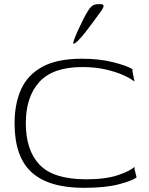

<svg xmlns="http://www.w3.org/2000/svg" viewBox="-20 -892 716 922"><path d="M383 10Q214 10 132 -64.5Q50 -139 50 -300Q50 -393 81 -462.5Q112 -532 183 -571Q254 -610 373 -610Q457 -610 522.5 -593.5Q588 -577 616 -560V-550L626 -500Q608 -515 572.5 -531Q537 -547 487 -558.5Q437 -570 375 -570Q234 -570 169 -498.5Q104 -427 104 -300Q104 -170 170.5 -100.5Q237 -31 394 -31Q489 -31 548 -51.5Q607 -72 626 -91V-80L636 -40Q615 -24 550.5 -7Q486 10 383 10ZM333 -682Q329 -682 335.5 -700.5Q342 -719 354.5 -746.5Q367 -774 380.5 -800.5Q394 -827 404 -842Q415 -859 425.5 -865.5Q436 -872 453 -872H464Q489 -872 467 -841Q451 -819 431 -791.5Q411 -764 391.5 -739Q372 -714 356 -698Q340 -682 333 -682Z"/></svg>

Font: Red Rose Light
Style: Regular
Weight: 300
Designer: Jaikishan Patel
Version: Version 1.001; ttfautohint (v1.8.3)